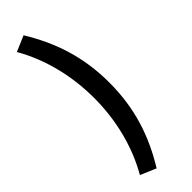

<svg xmlns="http://www.w3.org/2000/svg" viewBox="-339 -843 1056 1056"><g transform="rotate(-45 189.0 -315.5)"><path d="M143 202C238 48 293 -115 293 -315C293 -515 238 -678 143 -833L52 -794C136 -648 174 -479 174 -315C174 -151 136 17 52 163Z"/></g></svg>

Font: Noto Sans CJK TC
Style: Bold
Weight: 700
Designer: Ryoko NISHIZUKA 西塚涼子 (kana, bopomofo & ideographs); Paul D. Hunt (Latin, Greek & Cyrillic); Sandoll Communications 산돌커뮤니
Foundry: Adobe
Version: Version 2.004;hotconv 1.0.118;makeotfexe 2.5.65603